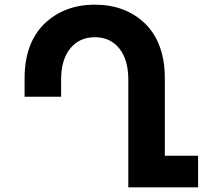

<svg xmlns="http://www.w3.org/2000/svg" viewBox="-20 -800 866 820"><path d="M826 0H528V-460Q528 -545 489.5 -593Q451 -641 385 -641Q319 -641 280 -593Q241 -545 241 -460V-387H85V-465Q85 -615 169 -698Q254 -780 385 -780Q516 -780 600 -699Q684 -616 684 -465V-135H826Z"/></svg>

Font: Montserrat_am3
Style: Bold
Weight: 700
Designer: Julieta Ulanovsky
Foundry: Julieta Ulanovsky. Armenina letters added by Vahan Hovhannisyan
Version: Version 2.001